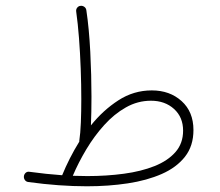

<svg xmlns="http://www.w3.org/2000/svg" viewBox="-20 -632 759 662"><path d="M62.5 -24.9Q63.5 -31.7 68.8 -36.4Q74.2 -41 82 -39.6Q139.6 -31.7 194.3 -27.8Q206.1 -56.6 220.9 -85.9Q235.8 -115.2 253.4 -143.6Q253.4 -145 253.4 -146.5Q257.3 -172.4 258.8 -209.5Q260.3 -246.6 260.3 -290.5Q260.3 -340.8 258.3 -395Q256.3 -449.2 252.4 -500.2Q248.5 -551.3 242.7 -592.3Q241.7 -600.1 246.3 -605.7Q251 -611.3 257.3 -611.8Q264.6 -612.8 270.8 -608.4Q276.9 -604 277.8 -596.2Q287.1 -534.2 291.3 -452.9Q295.4 -371.6 295.4 -298.3Q295.4 -271.5 294.9 -246.6Q294.4 -221.7 293.5 -199.7Q335.4 -252 388.2 -286.1Q440.9 -320.3 503.4 -320.3Q565.4 -320.3 606.2 -283.4Q647 -246.6 647 -183.6Q647 -128.9 617.9 -91.8Q588.9 -54.7 537.8 -32.2Q486.8 -9.8 420.7 0.2Q354.5 10.3 279.8 10.3Q184.6 10.3 77.6 -4.4Q69.8 -5.4 65.7 -11.5Q61.5 -17.6 62.5 -24.9ZM500.5 -284.7Q454.6 -284.7 414.1 -261.7Q373.5 -238.8 339.4 -200.9Q305.2 -163.1 277.8 -117.4Q250.5 -71.8 231 -25.9Q256.8 -24.9 281.2 -24.9Q347.7 -24.9 407.2 -33Q466.8 -41 512.7 -59.3Q558.6 -77.6 585 -107.7Q611.3 -137.7 611.3 -181.6Q611.3 -228 580.1 -256.3Q548.8 -284.7 500.5 -284.7Z"/></svg>

Font: Mikhak-DS1-FD ExtraLight
Style: Regular
Weight: 200
Designer: Amin Abedi
Version: Version 3.2